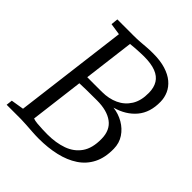

<svg xmlns="http://www.w3.org/2000/svg" viewBox="-205 -886 1029 1029"><g transform="rotate(45 309.0 -371.5)"><path d="M254 7Q230 7 203.8 5.2Q177.5 3.5 153.8 1.8Q130 0 113 0H4L8 -35L81 -47L162 -693L96 -703L100 -743H220Q251 -743 273 -744.8Q295 -746.5 315.8 -748.2Q336.5 -750 364 -750Q419.5 -750 459.5 -737.5Q499.5 -725 525 -703.5Q550.5 -682 563 -654Q575.5 -626 576 -595Q577.5 -515 535.5 -464.8Q493.5 -414.5 420 -394Q461.5 -389 497 -368.5Q532.5 -348 554.5 -315Q576.5 -282 577 -239Q578 -172.5 554.2 -125.8Q530.5 -79 486.5 -49.8Q442.5 -20.5 383.2 -6.8Q324 7 254 7ZM271 -42Q335 -42 385.5 -60Q436 -78 465 -119.2Q494 -160.5 493 -230Q492.5 -295.5 449.2 -327.2Q406 -359 330 -359Q280 -359 248.8 -358.5Q217.5 -358 198 -357L160 -52Q171 -47.5 191.2 -45.5Q211.5 -43.5 233.5 -42.8Q255.5 -42 271 -42ZM205 -410Q230.5 -409.5 260.8 -409.8Q291 -410 317 -410Q368 -410 409.2 -429Q450.5 -448 474.8 -486.8Q499 -525.5 498 -585Q497.5 -624 481.2 -650.5Q465 -677 430.5 -690.5Q396 -704 341 -704Q331 -704 312.2 -703.2Q293.5 -702.5 273.8 -701Q254 -699.5 241 -698Z"/></g></svg>

Font: Merriweather Light
Style: Italic
Weight: 300
Italic angle: -7.8°
Designer: Eben Sorkin
Foundry: Eben Sorkin
Version: Version 2.101